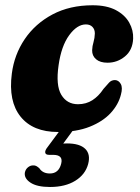

<svg xmlns="http://www.w3.org/2000/svg" viewBox="-20 -500 546 747"><path d="M314 -405Q280 -405 249.2 -363Q218.5 -321 208 -246.5Q196.5 -168 218.5 -131.2Q240.5 -94.5 283.5 -94.5Q315 -94.5 339.5 -110.2Q364 -126 382.5 -154Q395.5 -169 404.5 -178.8Q413.5 -188.5 427.5 -188.5Q441.5 -188 449.8 -173.5Q458 -159 450.5 -132Q441 -93.5 410.8 -60.5Q380.5 -27.5 329.2 -7Q278 13.5 205.5 13.5Q108 13.5 60 -46.2Q12 -106 26 -213.5Q35.5 -287.5 76.2 -347.8Q117 -408 184.2 -443.8Q251.5 -479.5 340.5 -479.5Q395 -479.5 430.5 -460.8Q466 -442 482.8 -412Q499.5 -382 498 -349.5Q496 -305 466.2 -280.5Q436.5 -256 398.5 -256Q369.5 -256 353.8 -269.5Q338 -283 338.5 -304.5Q339 -320.5 343.8 -336.2Q348.5 -352 349 -370Q349 -385.5 339.8 -395.2Q330.5 -405 314 -405ZM224.5 -8H275L226 58.5Q233 58 240.5 58Q290 58 311.5 79Q333 100 323 138Q312 179 273 203.2Q234 227.5 174.5 227.5Q123.5 227.5 98 210.2Q72.5 193 77 170Q80 158 89 150.8Q98 143.5 108.5 143.5Q116.5 143 122.2 146.5Q128 150 133 154.5Q146 175 174 175Q208.5 175 218 137Q227 102.5 187 102.5H171.5Q157.5 102.5 156 94Q154.5 85.5 164.5 73Z"/></svg>

Font: Fraunces 9pt Soft
Style: Bold Italic
Weight: 700
Italic angle: -16°
Version: Version 1.000;[b76b70a41]